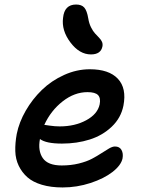

<svg xmlns="http://www.w3.org/2000/svg" viewBox="-20 -803 616 840"><path d="M377.9 -564.9Q327.6 -564.9 288.1 -617.4Q248.5 -669.9 255.9 -725.1Q261.7 -783.2 313 -783.2Q336.9 -783.2 348.6 -770Q360.4 -756.8 366.2 -722.2Q369.6 -700.7 378.2 -683.6Q386.7 -666.5 395.8 -656.7Q404.8 -647 413.3 -638.2Q421.9 -629.4 426 -620.4Q430.2 -611.3 428.2 -600.1Q421.4 -564.9 377.9 -564.9ZM253.9 17.1Q202.6 17.1 163.3 5.4Q124 -6.3 100.1 -27.3Q76.2 -48.3 62 -77.6Q47.9 -106.9 46.9 -141.8Q45.9 -176.8 53.2 -216.8Q63.5 -268.1 92.5 -318.6Q121.6 -369.1 163.1 -409.4Q204.6 -449.7 260 -474.9Q315.4 -500 373 -500Q456.5 -500 495.6 -458.5Q534.7 -417 520 -340.8Q509.3 -287.1 469 -248.8Q428.7 -210.4 372.6 -192.6Q316.4 -174.8 251 -174.8Q181.2 -174.8 154.8 -194.8Q145 -143.6 167.2 -111.3Q189.5 -79.1 250 -79.1Q290 -79.1 324.7 -87.6Q359.4 -96.2 382.3 -108.4Q405.3 -120.6 423.8 -132.8Q442.4 -145 457.3 -153.6Q472.2 -162.1 482.9 -162.1Q502.9 -162.1 511.5 -147Q520 -131.8 516.1 -109.9Q509.8 -80.1 472.7 -51Q435.5 -22 376 -2.4Q316.4 17.1 253.9 17.1ZM362.8 -399.9Q305.7 -399.9 254.2 -359.6Q202.6 -319.3 173.8 -256.8Q174.3 -256.8 197.3 -253.4Q220.2 -250 241.2 -250Q307.6 -250 357.2 -276.9Q406.7 -303.7 416 -346.2Q421.4 -374 408.9 -387Q396.5 -399.9 362.8 -399.9Z"/></svg>

Font: Shantell Sans Bouncy
Style: Italic
Weight: 500
Italic angle: -11.31°
Designer: Stephen Nixon, Anya Danilova, Shantell Martin
Foundry: Arrow Type
Version: Version 1.006;[9816181b4]